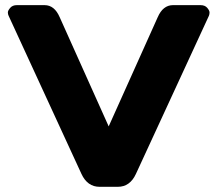

<svg xmlns="http://www.w3.org/2000/svg" viewBox="-20 -720 838 740"><path d="M13.2 -659.2Q10.3 -665 10.3 -672.1Q10.3 -679.2 19.3 -689.7Q28.3 -700.2 44.9 -700.2H151.9Q189.9 -700.2 210 -653.8L398.9 -232.9L587.9 -653.8Q607.9 -699.7 646 -700.2H752.9Q770 -700.2 778.8 -689.7Q787.6 -679.2 787.6 -672.1Q787.6 -665 785.2 -659.2L503.9 -49.8Q481 0 434.1 0H363.8Q316.9 0 293.9 -49.8Z"/></svg>

Font: Days One
Style: Regular
Weight: 400
Designer: Alexander Kalachev, Alexey Maslov, Jovanny Lemonad
Foundry: Alexander Kalachev, Alexey Maslov, Jovanny Lemonad
Version: Version 1.002